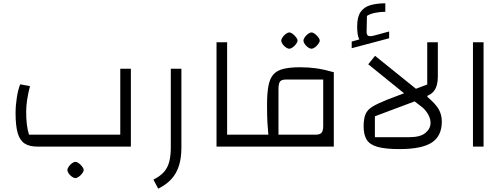

<svg xmlns="http://www.w3.org/2000/svg" viewBox="-20 -885 3045 1159"><path d="M206 0Q156 0 127.5 -19.5Q99 -39 86.5 -83Q74 -127 74 -203Q74 -247 81.5 -295.5Q89 -344 102 -376L161 -365Q150 -323 144 -284Q138 -245 138 -212Q138 -168 142 -134.5Q146 -101 155 -72H706V-470H770V0ZM435 190Q426 190 414.5 182Q403 174 395 162.5Q387 151 387 141Q387 132 395 120.5Q403 109 414.5 100.5Q426 92 435 92Q445 92 456 100.5Q467 109 476 120.5Q485 132 485 141Q485 150 476 162Q467 174 455.5 182Q444 190 435 190Z M935 254 906 199Q945 180 968 155Q991 130 1001 93.5Q1011 57 1011 6V-470H1075V6Q1075 68 1060.5 114.5Q1046 161 1015.5 195Q985 229 935 254Z M1287 0V-630H1351V-72H1457V0ZM1457 0V-72Q1470 -72 1473.5 -62.5Q1477 -53 1477 -36Q1477 -20 1473.5 -10Q1470 0 1457 0Z M1457 0V-72H1600Q1597 -99 1594.5 -140.5Q1592 -182 1592 -252Q1592 -320 1600 -364.5Q1608 -409 1629 -434Q1650 -459 1690 -469Q1730 -479 1792 -479Q1843 -479 1889 -472.5Q1935 -466 1995 -449V0ZM1661 -72H1884Q1911 -72 1921 -83.5Q1931 -95 1931 -125V-405H1708Q1680 -405 1670.5 -393Q1661 -381 1661 -346ZM1457 0Q1444 0 1440.5 -10Q1437 -20 1437 -36Q1437 -53 1440.5 -62.5Q1444 -72 1457 -72ZM1726 -591Q1717 -591 1705.5 -599Q1694 -607 1686 -618.5Q1678 -630 1678 -640Q1678 -649 1686 -660.5Q1694 -672 1705.5 -680.5Q1717 -689 1726 -689Q1736 -689 1747 -680.5Q1758 -672 1767 -660.5Q1776 -649 1776 -640Q1776 -631 1767 -619Q1758 -607 1746.5 -599Q1735 -591 1726 -591ZM1860 -591Q1851 -591 1839.5 -599Q1828 -607 1820 -618.5Q1812 -630 1812 -640Q1812 -649 1820 -660.5Q1828 -672 1839.5 -680.5Q1851 -689 1860 -689Q1870 -689 1881 -680.5Q1892 -672 1901 -660.5Q1910 -649 1910 -640Q1910 -631 1901 -619Q1892 -607 1880.5 -599Q1869 -591 1860 -591Z M2391 15Q2308 15 2260.5 2Q2213 -11 2194 -41Q2175 -71 2175 -122Q2175 -167 2186 -194.5Q2197 -222 2228 -241Q2259 -260 2319 -284L2559 -375V-630H2623V-421Q2623 -395 2617 -372Q2611 -349 2597 -332.5Q2583 -316 2560 -307V-300Q2610 -258 2628.5 -225Q2647 -192 2647 -151Q2647 -64 2586.5 -24.5Q2526 15 2391 15ZM2243 -57H2452Q2518 -57 2548.5 -83Q2579 -109 2579 -143Q2579 -167 2566 -191.5Q2553 -216 2532 -235L2483 -273L2243 -183ZM2445 -301 2203 -497 2244 -548 2517 -328ZM2103 -594V-634L2149 -647Q2142 -660 2139 -679Q2136 -698 2136 -726Q2136 -783 2157 -813Q2178 -843 2216.5 -854Q2255 -865 2306 -865V-814Q2278 -814 2246.5 -808Q2215 -802 2195 -789L2193 -692Q2193 -673 2204 -668.5Q2215 -664 2241 -671L2329 -695V-654Z M2835 0V-630H2899V0Z"/></svg>

Font: Changa ExtraLight Light
Style: Regular
Weight: 300
Version: Version 3.002; ttfautohint (v1.8.2)